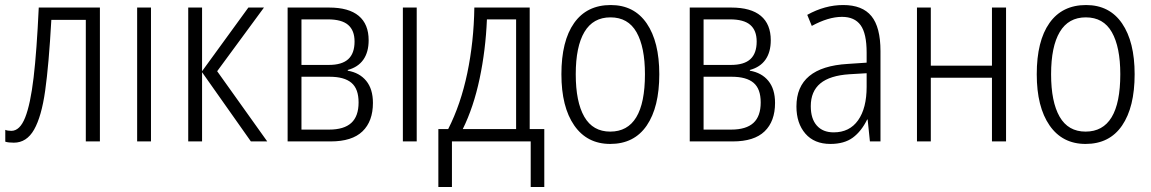

<svg xmlns="http://www.w3.org/2000/svg" viewBox="-20 -562 4576 763"><path d="M321 0V-483H184Q174 -304 159.5 -201.5Q145 -99 115.5 -47Q86 5 35 5Q13 5 1 1V-46Q10 -42 25 -42Q59 -42 80 -95Q101 -148 113.5 -253.5Q126 -359 134 -532H377V0Z M525 0V-532H580V0Z M1029 -532 843 -279 1042 0H977L783 -275V0H728V-532H783V-279L967 -532Z M1362 -284V-281Q1409 -273 1435.5 -240.5Q1462 -208 1462 -153Q1462 -80 1420.5 -40Q1379 0 1294 0H1123V-532H1288Q1366 -532 1405.5 -499Q1445 -466 1445 -402Q1445 -355 1424 -325Q1403 -295 1362 -284ZM1283 -485H1178V-304H1287Q1339 -304 1364 -327Q1389 -350 1389 -397Q1389 -441 1363.5 -463Q1338 -485 1283 -485ZM1290 -257H1178V-47H1288Q1347 -47 1376 -73.5Q1405 -100 1405 -155Q1405 -209 1376.5 -233Q1348 -257 1290 -257Z M1581 0V-532H1636V0Z M2085 -49H2143V181H2089V0H1776V181H1722V-49H1761Q1811 -147 1837 -271.5Q1863 -396 1865 -532H2085ZM1915 -485Q1910 -363 1886 -249.5Q1862 -136 1819 -49H2031V-485Z M2405 10Q2313 10 2262 -63.5Q2211 -137 2211 -267Q2211 -399 2261.5 -470.5Q2312 -542 2407 -542Q2500 -542 2550 -469Q2600 -396 2600 -267Q2600 -136 2550 -63Q2500 10 2405 10ZM2405 -39Q2543 -39 2543 -267Q2543 -375 2509.5 -434Q2476 -493 2406 -493Q2337 -493 2302.5 -435Q2268 -377 2268 -267Q2268 -157 2302 -98Q2336 -39 2405 -39Z M2960 -284V-281Q3007 -273 3033.5 -240.5Q3060 -208 3060 -153Q3060 -80 3018.5 -40Q2977 0 2892 0H2721V-532H2886Q2964 -532 3003.5 -499Q3043 -466 3043 -402Q3043 -355 3022 -325Q3001 -295 2960 -284ZM2881 -485H2776V-304H2885Q2937 -304 2962 -327Q2987 -350 2987 -397Q2987 -441 2961.5 -463Q2936 -485 2881 -485ZM2888 -257H2776V-47H2886Q2945 -47 2974 -73.5Q3003 -100 3003 -155Q3003 -209 2974.5 -233Q2946 -257 2888 -257Z M3479 -359V0H3437L3428 -87H3426Q3403 -40 3369 -15Q3335 10 3280 10Q3216 10 3180.5 -31Q3145 -72 3145 -139Q3145 -296 3349 -308L3424 -313V-353Q3424 -429 3400 -462Q3376 -495 3326 -495Q3272 -495 3206 -459L3188 -503Q3258 -542 3331 -542Q3407 -542 3443 -498Q3479 -454 3479 -359ZM3356 -267Q3278 -262 3240 -230.5Q3202 -199 3202 -140Q3202 -90 3226 -63Q3250 -36 3293 -36Q3356 -36 3390 -84Q3424 -132 3424 -217V-271Z M3679 -301H3922V-532H3978V0H3922V-253H3679V0H3624V-532H3679Z M4294 10Q4202 10 4151 -63.5Q4100 -137 4100 -267Q4100 -399 4150.5 -470.5Q4201 -542 4296 -542Q4389 -542 4439 -469Q4489 -396 4489 -267Q4489 -136 4439 -63Q4389 10 4294 10ZM4294 -39Q4432 -39 4432 -267Q4432 -375 4398.5 -434Q4365 -493 4295 -493Q4226 -493 4191.5 -435Q4157 -377 4157 -267Q4157 -157 4191 -98Q4225 -39 4294 -39Z"/></svg>

Font: Noto Sans Display Light Narrow
Style: Regular
Weight: 300
Width: 4
Designer: Monotype Design team
Foundry: Monotype Imaging Inc.
Version: Version 1.000